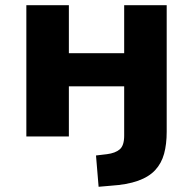

<svg xmlns="http://www.w3.org/2000/svg" viewBox="-20 -523 740 736"><path d="M358 193 348 73 390 68Q422 64 439 49.5Q456 35 456 -3V-192H244V0H81V-503H244V-319H456V-503H619V-18Q619 30 609 66.5Q599 103 575 129Q551 155 509 170Q467 185 404 189Z"/></svg>

Font: Nunito Sans 7pt ExtraBold
Style: Regular
Weight: 800
Designer: Vernon Adams
Foundry: Vernon Adams
Version: Version 3.101;gftools[0.9.27]